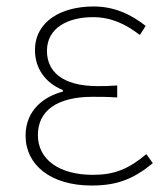

<svg xmlns="http://www.w3.org/2000/svg" viewBox="-20 -560 514 593"><path d="M263 13C342 13 392 -7 452 -56L432 -84C376 -37 332 -20 267 -20C163 -20 97 -67 97 -143C97 -217 155 -261 266 -261C291 -261 311 -261 342 -259V-296C315 -294 302 -294 282 -294C170 -294 125 -341 125 -403C125 -474 190 -507 267 -507C322 -507 366 -487 412 -452L430 -480C384 -516 333 -540 269 -540C169 -540 88 -494 88 -405C88 -350 119 -304 174 -282V-277C116 -262 59 -220 59 -141C59 -51 136 13 263 13Z"/></svg>

Font: Source Han Sans CN ExtraLight
Style: Regular
Weight: 250
Designer: Ryoko NISHIZUKA (kana & ideographs); Paul D. Hunt (Latin, Greek & Cyrillic); Wenlong ZHANG (bopomofo); Sandoll Communica
Foundry: Adobe Systems Incorporated
Version: Version 1.004;PS 1.004;hotconv 16.6.51;makeotf.lib2.5.65220